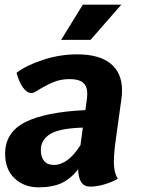

<svg xmlns="http://www.w3.org/2000/svg" viewBox="-20 -793 608 823"><path d="M478 -207Q468 -138 468 -98Q468 -54 485 -27Q462 -13 428.5 -3Q395 7 367 7Q341 7 328.5 -11.5Q316 -30 315 -68Q285 -28 245.5 -9Q206 10 145 10Q84 10 43 -28Q2 -66 2 -134Q2 -226 88.5 -269.5Q175 -313 346 -321L353 -373Q354 -380 354 -392Q354 -423 336 -438.5Q318 -454 278 -454Q239 -454 205.5 -439.5Q172 -425 129 -398Q122 -394 115 -394Q96 -394 78.5 -418Q61 -442 51 -481Q91 -512 163 -536Q235 -560 311 -560Q406 -560 454.5 -520Q503 -480 503 -407Q503 -385 501 -373ZM325 -171 335 -246Q234 -243 194.5 -218Q155 -193 155 -150Q155 -120 169 -103Q183 -86 211 -86Q271 -86 325 -171ZM335 -773H500L368 -622H242Z"/></svg>

Font: Krub
Style: Bold Italic
Weight: 700
Italic angle: -8°
Designer: Ekaluck Peanpanawate
Foundry: Cadson Demak Co.,Ltd.
Version: Version 1.000; ttfautohint (v1.6)